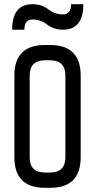

<svg xmlns="http://www.w3.org/2000/svg" viewBox="-20 -899 455 919"><path d="M219.7 -683.6Q366.2 -683.6 366.2 -537.1Q366.2 -407.2 366.2 -146.5Q366.2 0 219.7 0Q211.9 0 195.3 0Q48.8 0 48.8 -146.5Q48.8 -192.4 48.8 -284.2Q48.8 -300.8 48.8 -324.2Q48.8 -395.5 48.8 -537.1Q48.8 -683.6 195.3 -683.6Q203.1 -683.6 219.7 -683.6ZM219.7 -73.2Q293 -73.2 293 -146.5Q293 -276.4 293 -537.1Q293 -610.4 219.7 -610.4Q211.9 -610.4 195.3 -610.4Q122.1 -610.4 122.1 -537.1Q122.1 -407.2 122.1 -146.5Q122.1 -73.2 195.3 -73.2Q203.1 -73.2 219.7 -73.2ZM38.1 -756.8Q38.1 -878.9 135.7 -878.9Q179.7 -878.9 210.9 -854.5Q242.2 -830.1 281.2 -830.1Q320.3 -830.1 320.3 -878.9Q339.8 -878.9 378.9 -878.9Q378.9 -756.8 281.2 -756.8Q238.3 -756.8 206.1 -781.2Q174.8 -805.7 135.7 -805.7Q96.7 -805.7 96.7 -756.8Q77.1 -756.8 38.1 -756.8Z"/></svg>

Font: ZAANS 2018
Style: Regular
Weight: 400
Designer: Counter Creatives
Version: Version 1.0 - 24-01-18